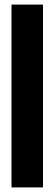

<svg xmlns="http://www.w3.org/2000/svg" viewBox="-20 -680 237 835"><path d="M30 135V-660H167V135Z"/></svg>

Font: Bricolage Grotesque 72pt Condensed ExtraBold
Style: Regular
Weight: 800
Width: 3
Designer: Mathieu Triay
Foundry: Atelier Triay
Version: Version 1.001;gftools[0.9.33.dev8+g029e19f]